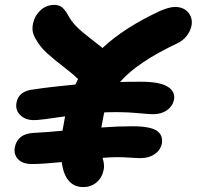

<svg xmlns="http://www.w3.org/2000/svg" viewBox="-20 -739 796 777"><path d="M108.9 -75.2Q71.8 -75.2 53.2 -94.7Q34.7 -114.3 40 -143.1Q50.8 -197.3 115.2 -201.2Q175.3 -204.1 232.9 -210Q237.3 -237.3 243.2 -267.1V-268.1Q143.1 -252.9 117.2 -252.9Q82.5 -252.9 61.8 -273.4Q41 -293.9 46.9 -324.2Q55.7 -370.6 115.2 -377Q182.6 -387.2 285.2 -397Q286.6 -400.4 295.9 -418.9Q274.9 -439.9 238 -468Q201.2 -496.1 172.1 -522.2Q143.1 -548.3 127 -577.1Q115.2 -596.2 112.5 -611.1Q109.9 -626 113.8 -644Q120.1 -675.3 143.8 -697.3Q167.5 -719.2 200.2 -719.2Q218.3 -719.2 230.5 -709.7Q242.7 -700.2 253.9 -680.2Q267.6 -654.3 287.8 -633.3Q308.1 -612.3 347.2 -582.3Q386.2 -552.2 395 -544.9Q482.9 -627.4 627.9 -694.8Q665.5 -710.9 688 -710.9Q722.7 -710.9 741.7 -688.7Q760.7 -666.5 754.9 -634.8Q750.5 -612.8 735.1 -593.3Q719.7 -573.7 698.2 -564Q534.7 -486.8 465.8 -407.2Q493.7 -408.2 550.8 -408.2Q626 -408.2 658.2 -388.4Q690.4 -368.7 684.1 -335Q678.7 -309.6 656.2 -293.2Q633.8 -276.9 600.1 -276.9Q583 -276.9 540.5 -281Q498 -285.2 456.1 -285.2Q418.9 -285.2 401.9 -284.2Q400.4 -279.8 397.9 -265.1Q391.1 -230 390.1 -223.1Q457 -228 515.1 -228Q587.4 -228 614.3 -210Q641.1 -191.9 634.8 -157.2Q628.9 -130.9 605.7 -115Q582.5 -99.1 548.8 -99.1Q534.2 -99.1 505.9 -101.1Q477.5 -103 454.1 -103Q426.8 -103 395 -100.1Q403.8 -73.2 399.9 -53.2Q393.6 -20.5 371.1 -1.2Q348.6 18.1 316.9 18.1Q279.8 18.1 257.8 -8.1Q235.8 -34.2 230 -83Q149.9 -75.2 108.9 -75.2Z"/></svg>

Font: Shantell Sans Irregular
Style: Bold Italic
Weight: 700
Italic angle: -11.31°
Designer: Stephen Nixon, Anya Danilova, Shantell Martin
Foundry: Arrow Type
Version: Version 1.006;[9816181b4]